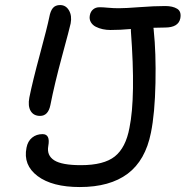

<svg xmlns="http://www.w3.org/2000/svg" viewBox="-20 -735 741 767"><path d="M140.1 -272Q114.3 -272 102.5 -291.7Q90.8 -311.5 97.2 -345.2Q109.9 -408.7 139.4 -517.8Q168.9 -627 176.8 -666Q181.2 -690.9 191.2 -702.9Q201.2 -714.8 220.2 -714.8Q243.2 -714.8 255.6 -693.4Q268.1 -671.9 262.2 -641.1Q258.3 -622.6 228 -511Q197.8 -399.4 181.2 -314.9Q172.4 -272 140.1 -272ZM298.8 12.2Q188.5 12.2 130.1 -31.7Q71.8 -75.7 85.9 -145Q90.8 -170.9 108.2 -185.1Q125.5 -199.2 149.9 -199.2Q181.6 -199.2 172.9 -151.9Q166 -114.3 196.5 -94.7Q227.1 -75.2 303.2 -75.2Q395 -75.2 438.7 -110.1Q482.4 -145 497.1 -224.1Q522.5 -347.2 502.9 -610.8V-619.1Q460 -615.2 420.9 -615.2Q405.3 -615.2 390.4 -618.4Q375.5 -621.6 362.5 -628.2Q349.6 -634.8 342.8 -646.7Q335.9 -658.7 338.9 -673.8Q341.8 -689 352.1 -697.5Q362.3 -706.1 377.9 -706.1Q390.6 -706.1 412.1 -704.1Q433.6 -702.1 454.1 -702.1Q481.4 -702.1 538.6 -706.5Q595.7 -710.9 640.1 -710.9Q669.9 -710.9 687.7 -700Q705.6 -689 700.2 -661.1Q692.4 -625 639.2 -625Q630.9 -625 615.5 -624.5Q600.1 -624 592.8 -624Q594.2 -618.2 594.2 -612.8Q603.5 -525.4 601.1 -403.6Q598.6 -281.7 583 -205.1Q561 -94.2 490 -41Q418.9 12.2 298.8 12.2Z"/></svg>

Font: Shantell Sans Normal
Style: Italic
Weight: 400
Italic angle: -11.31°
Designer: Stephen Nixon, Anya Danilova, Shantell Martin
Foundry: Arrow Type
Version: Version 1.006;[559af2be0]